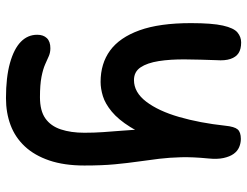

<svg xmlns="http://www.w3.org/2000/svg" viewBox="-110 -436 808 627"><g transform="rotate(90 293.5 -123.0)"><path d="M301 261Q233 261 186.5 248Q140 235 117 212.5Q94 190 94 159Q94 139 105 127.5Q116 116 138 116Q152 116 163.5 121Q175 126 190.5 133Q206 140 231.5 145Q257 150 298 150Q342 150 367 132.5Q392 115 403 82Q414 49 414 5Q414 -27 412 -55.5Q410 -84 407.5 -115Q405 -146 402.5 -185Q400 -224 399 -276L438 -245Q419 -183 395 -144.5Q371 -106 345 -84.5Q319 -63 294.5 -55.5Q270 -48 248 -48Q188 -48 145.5 -79Q103 -110 79.5 -175Q56 -240 56 -343Q56 -412 64 -447.5Q72 -483 86.5 -495Q101 -507 119 -507Q141 -507 154 -498.5Q167 -490 173 -472Q179 -454 177 -427Q175 -373 174.5 -324.5Q174 -276 180 -238Q186 -200 200.5 -178.5Q215 -157 242 -157Q282 -157 312.5 -197Q343 -237 362.5 -304.5Q382 -372 391 -455Q394 -485 403 -495.5Q412 -506 434 -506Q448 -506 461 -500.5Q474 -495 483 -482.5Q492 -470 496.5 -449.5Q501 -429 498 -400Q493 -349 494 -311Q495 -273 499 -239.5Q503 -206 508 -171.5Q513 -137 517 -95Q521 -53 521 5Q521 71 504.5 119.5Q488 168 458.5 199.5Q429 231 389 246Q349 261 301 261Z"/></g></svg>

Font: Shantell Sans Medium
Style: Regular
Weight: 500
Designer: Stephen Nixon, Anya Danilova, Shantell Martin
Foundry: Arrow Type
Version: Version 1.011;[c5ecc13dd]